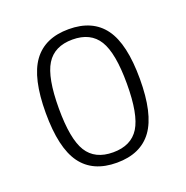

<svg xmlns="http://www.w3.org/2000/svg" viewBox="-103 -625 706 730"><g transform="rotate(-20 250.0 -260.0)"><path d="M355.5 -436Q323.2 -488.3 250 -488.3Q176.8 -488.3 144.5 -436Q112.3 -383.8 112.3 -259.8Q112.3 -135.7 144.5 -84Q176.8 -32.2 250 -32.2Q323.2 -32.2 355.5 -84Q387.7 -135.7 387.7 -259.8Q387.7 -383.8 355.5 -436ZM393.6 -54.7Q346.7 9.8 250 9.8Q153.3 9.8 106.4 -54.7Q59.6 -119.1 59.6 -260.3Q59.6 -401.4 106.4 -465.8Q153.3 -530.3 250 -530.3Q346.7 -530.3 393.6 -465.8Q440.4 -401.4 440.4 -260.3Q440.4 -119.1 393.6 -54.7Z"/></g></svg>

Font: Rounded-X Mgen+ 1mn light
Style: Regular
Weight: 200
Designer: [Source Han Sans]
Ryoko NISHIZUKA  (kana & ideographs); Paul D. Hunt (Latin, Greek & Cyrillic); Wenlong ZHANG  (bopomofo
Version: Version 1.059.20150602